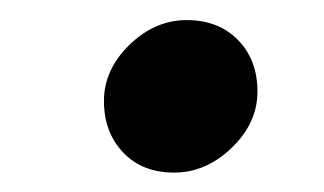

<svg xmlns="http://www.w3.org/2000/svg" viewBox="-20 -445 326 193"><path d="M155 -271.5Q123 -271.5 103.8 -291.7Q84.5 -312 84.5 -343.5Q84.5 -375 110.1 -399.9Q135.7 -424.8 167.7 -424.8Q199.7 -424.8 219.2 -404.8Q238.8 -384.8 238.8 -353Q238.8 -321.3 212.9 -296.4Q187 -271.5 155 -271.5Z"/></svg>

Font: Contrail One
Style: Regular
Weight: 400
Designer: Riccardo De Franceschi
Foundry: Sorkin Type Co.
Version: Version 1.003